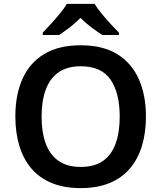

<svg xmlns="http://www.w3.org/2000/svg" viewBox="-20 -958 830 988"><path d="M731 -358Q731 -275 710.5 -207.5Q690 -140 648.5 -91Q607 -42 543.5 -16Q480 10 395 10Q309 10 245.5 -16.5Q182 -43 141 -91.5Q100 -140 79.5 -208Q59 -276 59 -359Q59 -470 95.5 -552Q132 -634 206.5 -679.5Q281 -725 396 -725Q509 -725 583 -679.5Q657 -634 694 -551.5Q731 -469 731 -358ZM194 -358Q194 -277 215.5 -219Q237 -161 281.5 -130Q326 -99 395 -99Q466 -99 510 -130Q554 -161 575 -219Q596 -277 596 -358Q596 -479 549 -548Q502 -617 396 -617Q326 -617 281.5 -586Q237 -555 215.5 -497Q194 -439 194 -358ZM467 -938Q480 -916 502.5 -888.5Q525 -861 549 -835Q573 -809 592 -790V-778H507Q481 -794 451 -816.5Q421 -839 394 -866Q368 -839 339 -817Q310 -795 284 -778H200V-790Q219 -810 242.5 -835.5Q266 -861 288.5 -888.5Q311 -916 324 -938Z"/></svg>

Font: Noto Sans Devanagari SemiBold
Style: Regular
Weight: 600
Version: Version 2.003